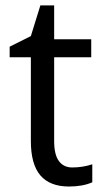

<svg xmlns="http://www.w3.org/2000/svg" viewBox="-20 -680 380 708"><path d="M320.3 -74.2V-7.8Q285.2 7.8 234.4 7.8Q164.1 7.8 128.9 -33.2Q93.8 -74.2 93.8 -160.2V-468.8H15.6V-507.8L93.8 -546.9L128.9 -660.2H179.7V-535.2H316.4V-468.8H179.7V-160.2Q179.7 -109.4 197.3 -85.9Q214.8 -62.5 246.1 -62.5Q285.2 -62.5 320.3 -74.2Z"/></svg>

Font: Droid Sans Fallback
Style: Regular
Weight: 400
Designer: Steve Matteson
Foundry: Ascender Corporation
Version: 3.00 (Khmer version)